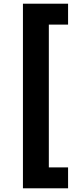

<svg xmlns="http://www.w3.org/2000/svg" viewBox="-20 -852 437 1038"><path d="M104 -832H348V-719H244V53H348V166H104Z"/></svg>

Font: Noto Sans Gurmukhi UI ExtraBold
Style: Regular
Weight: 800
Designer: Jelle Bosma - Monotype Design Team
Foundry: Monotype Imaging Inc.
Version: Version 2.004; ttfautohint (v1.8.4.7-5d5b)